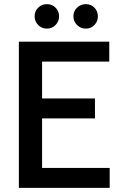

<svg xmlns="http://www.w3.org/2000/svg" viewBox="-20 -906 583 926"><path d="M71 0V-705H507V-609H139L183 -662V-42L139 -96H509V0ZM144 -335V-431H438V-335ZM206 -768Q181 -768 164 -785.5Q147 -803 147 -827Q147 -852 164 -869Q181 -886 206 -886Q231 -886 248 -869Q265 -852 265 -827Q265 -803 248 -785.5Q231 -768 206 -768ZM394 -768Q369 -768 351.5 -785.5Q334 -803 334 -827Q334 -852 351.5 -869Q369 -886 394 -886Q419 -886 435.5 -869Q452 -852 452 -827Q452 -803 435.5 -785.5Q419 -768 394 -768Z"/></svg>

Font: TikTok Sans 24pt Medium
Style: Regular
Weight: 500
Version: Version 4.000